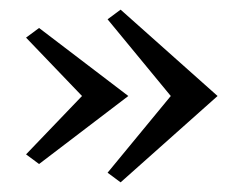

<svg xmlns="http://www.w3.org/2000/svg" viewBox="-20 -461 485 398"><path d="M230 -441 203 -421 334 -262 203 -103 230 -83 431 -262ZM61 -403 34 -383 150 -262 34 -141 61 -121 246 -262Z"/></svg>

Font: Sprat Condesed
Style: Bold
Weight: 700
Width: 3
Designer: Ethan Nakache
Foundry: Collletttivo
Version: Version 2.000;Glyphs 3.2 (3217)